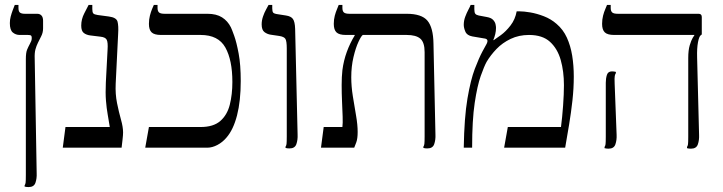

<svg xmlns="http://www.w3.org/2000/svg" viewBox="-20 -600 2936 780"><path d="M96 160Q92 160 87.5 159.5Q83 159 80 158V153Q83 149 84 142Q85 135 85 111V-360Q85 -386 90 -398Q95 -410 101 -421Q105 -428 107 -433.5Q109 -439 109 -446Q109 -453 106 -455.5Q103 -458 93 -458H60Q44 -458 32 -468Q20 -478 20 -506Q20 -520 23.5 -533Q27 -546 31.5 -558Q36 -570 40 -580H55V-568Q55 -553 61.5 -548.5Q68 -544 81 -544H131Q142 -544 148.5 -537Q155 -530 155 -516V-485Q155 -467 147 -452Q139 -437 134 -426Q128 -414 124 -399.5Q120 -385 121 -361L129 104Q130 125 124 142.5Q118 160 96 160Z M235 0 246 -84H426Q422 -110 417.5 -135Q413 -160 410.5 -191Q408 -222 410 -265L417 -398Q419 -428 413.5 -438.5Q408 -449 388 -451L347 -456Q331 -458 320.5 -466Q310 -474 310 -496Q310 -522 322.5 -546Q335 -570 340 -580H355V-563Q355 -550 359 -545.5Q363 -541 377 -539L422 -533Q453 -529 457.5 -512Q462 -495 460 -463L450 -260Q448 -218 455.5 -181Q463 -144 471.5 -114Q480 -84 480 -62Q480 -52 478 -34.5Q476 -17 474 0Z M570 0 585 -84H795Q847 -84 875 -108.5Q903 -133 913.5 -174.5Q924 -216 924 -267Q924 -356 895.5 -407Q867 -458 795 -458H634Q607 -458 596 -468.5Q585 -479 585 -503Q585 -521 589 -536.5Q593 -552 598 -564Q603 -576 605 -580H620V-568Q620 -555 626 -549.5Q632 -544 649 -544H823Q859 -544 882 -529.5Q905 -515 918 -489Q922 -481 931.5 -454.5Q941 -428 949.5 -382.5Q958 -337 958 -271Q958 -190 943 -131.5Q928 -73 900 -41Q884 -22 863 -11Q842 0 822 0Z M1156 3Q1152 3 1147.5 2.5Q1143 2 1140 1V-4Q1143 -8 1144 -15Q1145 -22 1145 -46V-403Q1145 -433 1139.5 -442Q1134 -451 1114 -454L1080 -459Q1066 -461 1054.5 -469.5Q1043 -478 1043 -501Q1043 -517 1048.5 -533Q1054 -549 1061 -561.5Q1068 -574 1071 -580H1086V-566Q1086 -553 1090 -548.5Q1094 -544 1110 -542L1142 -537Q1162 -534 1170 -523Q1178 -512 1179 -483L1189 -53Q1190 -32 1184 -14.5Q1178 3 1156 3Z M1716 3Q1712 3 1707.5 2.5Q1703 2 1700 1V-4Q1703 -8 1704 -15.5Q1705 -23 1705 -46V-388Q1705 -428 1687.5 -443Q1670 -458 1632 -458H1385Q1358 -458 1347 -468.5Q1336 -479 1336 -503Q1336 -521 1340 -536Q1344 -551 1349 -562.5Q1354 -574 1356 -580H1371V-568Q1371 -555 1377 -549.5Q1383 -544 1400 -544H1632Q1693 -544 1716.5 -516Q1740 -488 1741 -423L1749 -53Q1750 -32 1744 -14.5Q1738 3 1716 3ZM1284 0 1295 -84H1371Q1373 -99 1372 -126.5Q1371 -154 1369.5 -187.5Q1368 -221 1368 -254.5Q1368 -288 1371 -315Q1376 -354 1389 -389.5Q1402 -425 1421 -456V-474H1454V-458Q1448 -455 1436.5 -430.5Q1425 -406 1416 -368Q1407 -330 1407 -286Q1407 -249 1413.5 -208.5Q1420 -168 1426.5 -130.5Q1433 -93 1433 -64Q1433 -37 1427.5 -22Q1422 -7 1419 0Z M1864 0Q1866 -123 1879 -199.5Q1892 -276 1909 -320.5Q1926 -365 1940 -391L1957 -422Q1962 -432 1959.5 -437.5Q1957 -443 1946 -444L1899 -452Q1877 -456 1870.5 -471.5Q1864 -487 1864 -499Q1864 -516 1870 -532Q1876 -548 1883 -561Q1890 -574 1892 -580H1907V-562Q1907 -549 1911 -544Q1915 -539 1925 -537L1957 -531Q1975 -528 1983 -519.5Q1991 -511 1993 -502Q1995 -493 1995 -487Q1995 -474 1992 -461.5Q1989 -449 1984 -437H1986Q1995 -443 2015 -457.5Q2035 -472 2054 -496.5Q2073 -521 2079 -554H2090Q2108 -554 2134.5 -549.5Q2161 -545 2189.5 -534Q2218 -523 2241 -503Q2268 -480 2283 -447Q2298 -414 2304.5 -374Q2311 -334 2311 -289Q2311 -241 2305.5 -191.5Q2300 -142 2292 -94Q2284 -46 2276 0H2028L2043 -84H2259Q2264 -122 2267.5 -170Q2271 -218 2271 -254Q2271 -310 2258 -356Q2245 -402 2214.5 -430Q2184 -458 2129 -458Q2088 -458 2054.5 -442Q2021 -426 1997 -401Q1973 -376 1957 -349Q1947 -331 1933 -291.5Q1919 -252 1908.5 -182Q1898 -112 1898 0Z M2787 4Q2783 4 2778.5 3.5Q2774 3 2771 2V-3Q2774 -7 2775 -14Q2776 -21 2776 -45V-364Q2776 -396 2782 -416Q2788 -436 2794 -446Q2800 -456 2801 -457V-458H2475Q2448 -458 2437 -468.5Q2426 -479 2426 -503Q2426 -521 2430 -536.5Q2434 -552 2439 -563Q2444 -574 2446 -580H2461V-568Q2461 -555 2467 -549.5Q2473 -544 2490 -544H2818Q2831 -544 2831 -531V-460L2827 -457Q2820 -452 2815.5 -428Q2811 -404 2812 -367L2820 -52Q2821 -31 2815 -13.5Q2809 4 2787 4ZM2452 4Q2444 4 2436 2V-3Q2439 -7 2440 -14Q2441 -21 2441 -45V-264Q2441 -281 2445.5 -295.5Q2450 -310 2466 -310Q2469 -310 2474 -309.5Q2479 -309 2482 -308V-303Q2479 -299 2477.5 -291.5Q2476 -284 2477 -261L2485 -52Q2486 -31 2480 -13.5Q2474 4 2452 4Z"/></svg>

Font: Frank Ruhl Libre Light
Style: Regular
Weight: 300
Designer: Yanek Iontef
Foundry: Fontef
Version: Version 6.003;gftools[0.9.30]